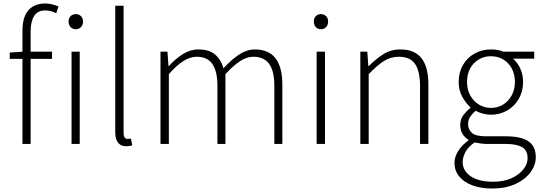

<svg xmlns="http://www.w3.org/2000/svg" viewBox="-20 -827 3111 1103"><path d="M109 0V-650Q109 -703 124 -737.5Q139 -772 168.5 -789.5Q198 -807 239 -807Q257 -807 277 -802.5Q297 -798 316 -790L303 -751Q272 -767 240 -767Q196 -767 176 -735Q156 -703 156 -646V0ZM36 -489V-525L110 -530H279V-489ZM391 0V-530H438V0ZM415 -659Q398 -659 386 -671Q374 -683 374 -704Q374 -723 386 -734.5Q398 -746 415 -746Q433 -746 445 -734.5Q457 -723 457 -704Q457 -683 445 -671Q433 -659 415 -659Z M705 13Q684 13 670.5 4Q657 -5 649.5 -23Q642 -41 642 -69V-794H690V-63Q690 -46 696 -37.5Q702 -29 712 -29Q716 -29 720 -29.5Q724 -30 732 -31L740 8Q732 10 725 11.5Q718 13 705 13Z M902 0V-530H942L948 -447H950Q986 -488 1029.5 -515.5Q1073 -543 1118 -543Q1182 -543 1216 -513.5Q1250 -484 1264 -435Q1310 -485 1354 -514Q1398 -543 1444 -543Q1523 -543 1562.5 -492.5Q1602 -442 1602 -340V0H1556V-334Q1556 -418 1526.5 -459.5Q1497 -501 1435 -501Q1398 -501 1359.5 -476Q1321 -451 1275 -401V0H1229V-334Q1229 -418 1200 -459.5Q1171 -501 1110 -501Q1073 -501 1033 -476Q993 -451 950 -401V0Z M1799 0V-530H1847V0ZM1824 -659Q1806 -659 1794.5 -671Q1783 -683 1783 -704Q1783 -723 1794.5 -734.5Q1806 -746 1824 -746Q1841 -746 1853 -734.5Q1865 -723 1865 -704Q1865 -683 1853 -671Q1841 -659 1824 -659Z M2050 0V-530H2090L2096 -447H2098Q2139 -488 2182 -515.5Q2225 -543 2280 -543Q2362 -543 2401.5 -492.5Q2441 -442 2441 -340V0H2393V-334Q2393 -418 2364.5 -459.5Q2336 -501 2271 -501Q2224 -501 2185 -476Q2146 -451 2098 -401V0Z M2809 256Q2742 256 2693 237.5Q2644 219 2617.5 186Q2591 153 2591 109Q2591 74 2612.5 40Q2634 6 2671 -20V-24Q2651 -36 2637.5 -57Q2624 -78 2624 -109Q2624 -144 2644.5 -169Q2665 -194 2682 -207V-211Q2657 -233 2636 -270.5Q2615 -308 2615 -356Q2615 -411 2639.5 -453.5Q2664 -496 2706.5 -519.5Q2749 -543 2800 -543Q2823 -543 2841 -539.5Q2859 -536 2871 -530H3049V-490H2927Q2953 -468 2969 -433Q2985 -398 2985 -355Q2985 -302 2960.5 -259.5Q2936 -217 2894 -192.5Q2852 -168 2800 -168Q2779 -168 2755 -174Q2731 -180 2713 -191Q2696 -177 2682.5 -158.5Q2669 -140 2669 -114Q2669 -85 2690 -64.5Q2711 -44 2771 -44H2885Q2974 -44 3016 -15Q3058 14 3058 76Q3058 122 3027.5 163Q2997 204 2941 230Q2885 256 2809 256ZM2800 -207Q2838 -207 2869 -225.5Q2900 -244 2919 -278Q2938 -312 2938 -356Q2938 -401 2919.5 -434.5Q2901 -468 2870 -486Q2839 -504 2800 -504Q2763 -504 2731.5 -486Q2700 -468 2681.5 -435Q2663 -402 2663 -356Q2663 -312 2682 -278Q2701 -244 2732.5 -225.5Q2764 -207 2800 -207ZM2813 217Q2874 217 2918 197Q2962 177 2986.5 146Q3011 115 3011 82Q3011 37 2979.5 18.5Q2948 0 2887 0H2773Q2765 0 2747 -2Q2729 -4 2707 -9Q2670 16 2654 46Q2638 76 2638 104Q2638 154 2684 185.5Q2730 217 2813 217Z"/></svg>

Font: Noto Sans HK Thin ExtraLight
Style: Regular
Weight: 250
Version: Version 2.004-H2;hotconv 1.0.118;makeotfexe 2.5.65603